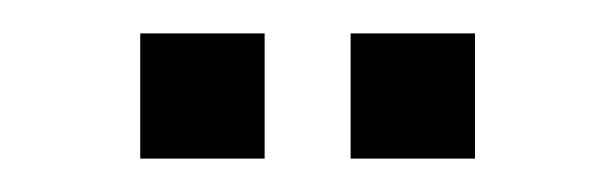

<svg xmlns="http://www.w3.org/2000/svg" viewBox="-20 -750 367 115"><path d="M190 -655V-730H264.5V-655ZM64 -655V-730H138.5V-655Z"/></svg>

Font: Big Shoulders Text Thin SemiBold
Style: Regular
Weight: 600
Version: Version 2.002